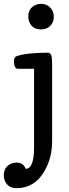

<svg xmlns="http://www.w3.org/2000/svg" viewBox="-65 -776 362 1011"><path d="M70.3 112.8Q114.3 112.8 114.3 0V-413.6H28.3Q13.7 -414.1 9.8 -437.5Q8.8 -444.3 8.3 -451.7Q8.3 -474.1 21 -479.5Q72.3 -498.5 187.5 -498.5H188Q208 -498.5 209 -457Q209 -445.3 209.5 -431.6V-33.2Q209.5 60.1 164.6 132.3Q113.3 214.8 22 214.8Q-23.4 214.8 -40 174.8Q-44.9 162.6 -44.9 147.9Q-44.9 101.6 -4.4 85Q7.8 80.1 22 80.1Q57.6 80.1 70.3 112.8ZM151.4 -621.1Q105.5 -621.1 88.9 -661.1Q84 -673.3 84 -688Q84 -734.4 125 -751Q137.7 -755.9 151.4 -755.9Q179.7 -755.9 199 -736.6Q218.3 -717.3 218.3 -688V-686.5Q218.3 -658.7 199.2 -639.6Q180.7 -621.1 151.4 -621.1Z"/></svg>

Font: Copse
Style: Regular
Weight: 400
Version: Version 1.000